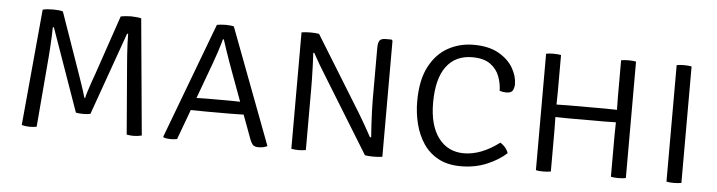

<svg xmlns="http://www.w3.org/2000/svg" viewBox="-40 -716 3324 890"><g transform="rotate(5 1622.0 -271.0)"><path d="M128.5 -542Q138 -545 151.8 -546Q165.5 -547 176.5 -547Q187.5 -547 200.8 -546Q214 -545 222.5 -542L319.5 -265Q324 -252.5 332.2 -228.2Q340.5 -204 347.8 -181.8Q355 -159.5 356.5 -152H360.5Q361.5 -159.5 368.5 -181.8Q375.5 -204 383.8 -228.2Q392 -252.5 397 -265L491.5 -542Q499 -544 513.2 -545.5Q527.5 -547 539 -547Q549 -547 564.2 -545.5Q579.5 -544 587 -542L637 -1Q618.5 4 598.5 4Q583.5 4 567 1L540 -327.5Q538.5 -344.5 536.8 -369.8Q535 -395 534 -420.5Q533 -446 533 -465H528L391 -80Q376 -77 356.5 -77Q338 -77 323.5 -80L187.5 -465H182.5Q182.5 -446 181.2 -420.5Q180 -395 178.5 -369.8Q177 -344.5 175.5 -327.5L148 1Q132 4 114.5 4Q106 4 95.5 2.5Q85 1 78.5 -1Z M920.5 -137.5Q917.5 -137.5 904.2 -137.8Q891 -138 875.8 -138.2Q860.5 -138.5 853 -138.5L801.5 1Q788 4 771 4Q752 4 738.5 -1L736.5 -4L939 -542Q944 -543.5 957.5 -544.8Q971 -546 980 -546Q988 -546 1001 -544.8Q1014 -543.5 1018 -542L1221.5 -3Q1205 6 1180 6Q1163 6 1155 -1.5Q1147 -9 1139 -30.5L1099 -138.5Q1092.5 -138.5 1078.5 -138.2Q1064.5 -138 1052 -137.8Q1039.5 -137.5 1037 -137.5ZM936.5 -365 874.5 -196.5Q885 -197 905.5 -197.2Q926 -197.5 930 -197.5H1028.5Q1032 -197.5 1049.8 -197.2Q1067.5 -197 1077.5 -196.5L1027 -333.5Q1020 -352 1010.8 -378.2Q1001.5 -404.5 992.5 -431Q983.5 -457.5 977 -478H973Q965 -448.5 954 -415.5Q943 -382.5 936.5 -365Z M1461 -348.5Q1444 -375.5 1429 -401Q1414 -426.5 1400 -452.5L1395.5 -452Q1397 -428 1398.2 -395.5Q1399.5 -363 1400 -332.2Q1400.5 -301.5 1400.5 -282V0Q1381.5 3 1366 3Q1350.5 3 1333 0V-542Q1341.5 -543.5 1353 -544.2Q1364.5 -545 1374 -545Q1398 -545 1414.5 -542L1631 -191Q1647.5 -164 1662.5 -137.2Q1677.5 -110.5 1691.5 -85L1697 -85.5Q1695 -108.5 1693.2 -141.5Q1691.5 -174.5 1690.2 -206.8Q1689 -239 1689 -259V-500.5Q1689 -523 1695.5 -534Q1702 -545 1725 -545H1751.5L1756.5 -540V0Q1739 3 1715.5 3Q1691.5 3 1675.5 0Z M2271.5 -352Q2271 -386 2258.5 -419.2Q2246 -452.5 2215.8 -474.2Q2185.5 -496 2132 -496Q2054 -496 2011.5 -439Q1969 -382 1969 -270Q1969 -165.5 2012.5 -107.2Q2056 -49 2131.5 -49Q2211 -49 2296 -113Q2325 -94.5 2333.5 -67Q2297.5 -34 2243 -11Q2188.5 12 2122 12Q2060.5 12 2017.2 -11.5Q1974 -35 1947.2 -75Q1920.5 -115 1907.8 -165.5Q1895 -216 1895 -270Q1895 -369.5 1928 -432.2Q1961 -495 2015.2 -524.5Q2069.5 -554 2133 -554Q2204 -554 2249.8 -528Q2295.5 -502 2317.5 -464Q2339.5 -426 2339.5 -389Q2339.5 -374 2333.2 -360.5Q2327 -347 2302.5 -347Q2293.5 -347 2286.8 -348.2Q2280 -349.5 2271.5 -352Z M2540.5 0Q2525.5 3 2505 3Q2484 3 2471 0V-542Q2484 -545 2505 -545Q2525.5 -545 2540.5 -542V-370.5Q2540.5 -353 2540 -340Q2539.5 -327 2539.5 -311.5Q2543 -311.5 2555 -311.8Q2567 -312 2578.8 -312.2Q2590.5 -312.5 2593.5 -312.5H2767Q2770 -312.5 2781.8 -312.2Q2793.5 -312 2805.5 -311.8Q2817.5 -311.5 2821 -311.5Q2821 -327 2820.5 -340Q2820 -353 2820 -370.5V-542Q2833.5 -545 2854.5 -545Q2875 -545 2889.5 -542V0Q2875 3 2854.5 3Q2833.5 3 2820 0V-193.5Q2820 -210.5 2820.5 -223.8Q2821 -237 2821 -253.5Q2817.5 -253.5 2805.5 -253.2Q2793.5 -253 2781.8 -252.8Q2770 -252.5 2767 -252.5H2593.5Q2590.5 -252.5 2578.8 -252.8Q2567 -253 2555 -253.2Q2543 -253.5 2539.5 -253.5Q2539.5 -237 2540 -223.8Q2540.5 -210.5 2540.5 -193.5Z M3078.5 -542Q3091.5 -545 3112.5 -545Q3133 -545 3148 -542V0Q3133 3 3112.5 3Q3091.5 3 3078.5 0Z"/></g></svg>

Font: Signika Negative SC Light
Style: Regular
Weight: 300
Designer: Anna Giedryś
Foundry: Anna Giedryś
Version: Version 2.000; ttfautohint (v1.8.3) -l 8 -r 50 -G 200 -x 9 -